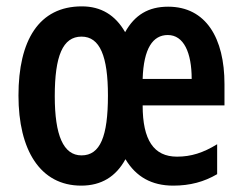

<svg xmlns="http://www.w3.org/2000/svg" viewBox="-20 -573 762 603"><path d="M508 -552C446 -552 403 -526 373 -472C342 -526 297 -553 237 -553C102 -553 38 -446 38 -273C38 -102 106 10 235 10C298 10 344 -18 374 -73C407 -18 456 10 524 10C577 10 621 -2 662 -26V-120C618 -93 580 -81 536 -81C463 -81 428 -133 428 -242H685V-309C685 -453 627 -552 508 -552ZM507 -463C557 -463 582 -408 582 -325H428C431 -421 460 -463 507 -463ZM236 -458C294 -458 319 -396 319 -273C319 -145 295 -85 236 -85C179 -85 152 -148 152 -271C152 -397 177 -458 236 -458Z"/></svg>

Font: Noto Sans Arabic UI XCn SmBd
Style: Regular
Weight: 600
Width: 2
Designer: Monotype Design Team, Nadine Chahine and Nizar Qandah
Foundry: Monotype Imaging Inc.
Version: Version 2.010